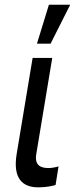

<svg xmlns="http://www.w3.org/2000/svg" viewBox="-20 -793 320 820"><path d="M119.3 -545.5 51.1 -134.9C34.1 -29.8 76.7 7.1 143.5 7.1C177.6 7.1 201.7 1.4 217.3 -2.8L230.1 -82.4C221.6 -79.5 201.7 -75.3 187.5 -75.3C157.7 -75.3 126.4 -83.8 134.9 -134.9L203.1 -545.5ZM137.8 -606.5H196L279.8 -772.7H188.9Z"/></svg>

Font: Margiela Sans
Style: Italic
Weight: 400
Italic angle: -9.39999°
Designer: Stefan Endress, Andreas Faust
Version: Version 1.100;FEAKit 1.0